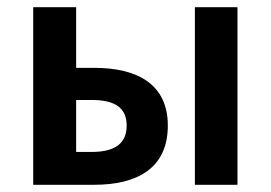

<svg xmlns="http://www.w3.org/2000/svg" viewBox="-20 -512 750 532"><path d="M72 0H241C359 0 445 -45 445 -164C445 -280 359 -324 241 -324H191V-492H72ZM191 -91V-235H234C299 -235 331 -213 331 -164C331 -115 299 -91 234 -91ZM520 0H638V-492H520Z"/></svg>

Font: Source Sans Pro Semibold
Style: Regular
Weight: 600
Designer: Paul D. Hunt
Foundry: Adobe Systems Incorporated
Version: Version 3.006;hotconv 1.0.111;makeotfexe 2.5.65597